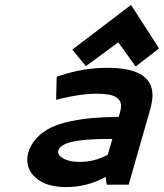

<svg xmlns="http://www.w3.org/2000/svg" viewBox="-20 -757 672 787"><path d="M517.1 -736.8 631.8 -558.6 536.1 -484.4 464.8 -583.5 332 -485.8 276.4 -553.7ZM421.9 -122.6 440.4 -187.5H428.7Q329.6 -187.5 277.8 -176.3Q226.1 -165 218.8 -139.2Q218.3 -137.7 218.3 -134.3Q218.3 -118.2 242.7 -105.7Q267.1 -93.3 306.6 -93.3Q367.2 -93.3 421.9 -122.6ZM420.9 -479Q605 -479 605 -366.7Q605 -341.8 595.2 -306.6L507.3 0H417.5L413.1 -31.7Q336.9 9.8 250.5 9.8Q176.3 9.8 134 -22.2Q91.8 -54.2 91.8 -101.6Q91.8 -117.2 95.7 -130.4Q106 -165.5 130.9 -191.9Q155.8 -218.3 189 -234.1Q222.2 -250 269 -259.8Q315.9 -269.5 362.1 -273.4Q408.2 -277.3 466.3 -277.8L471.2 -293.9Q476.1 -310.1 476.1 -323.2Q476.1 -346.7 453.9 -359.9Q431.6 -373 374.5 -373Q314.9 -373 230.5 -353L210 -348.1L212.4 -442.4L231 -448.2Q321.3 -479 420.9 -479Z"/></svg>

Font: Cantarell
Style: Bold Italic
Weight: 700
Italic angle: -16°
Designer: Dave Crossland
Version: Version 1.004